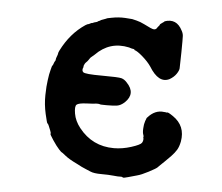

<svg xmlns="http://www.w3.org/2000/svg" viewBox="-40 -477 628 542"><g transform="rotate(5 273.5 -205.5)"><path d="M405 -429Q439 -441 456 -407Q460 -400 460.5 -392.5Q461 -385 460.5 -346Q460 -307 459.5 -300.5Q459 -294 452.5 -284.5Q446 -275 434 -268Q404 -253 376 -299Q367 -312 351.5 -325.5Q336 -339 328 -341V-342L327 -343Q325 -344 323 -344Q321 -344 312 -347Q257 -359 217 -318Q208 -310 207 -309.5Q206 -309 202.5 -303.5Q199 -298 195 -294.5Q191 -291 188 -282L189 -283V-281Q184 -271 189.5 -266Q195 -261 242.5 -261Q290 -261 298.5 -258.5Q307 -256 314 -248Q342 -219 314 -192Q303 -182 292.5 -180.5Q282 -179 263.5 -179Q245 -179 244 -180Q243 -181 236.5 -181Q230 -181 229.5 -180.5Q229 -180 206.5 -179Q184 -178 178.5 -173Q173 -168 176.5 -147.5Q180 -127 195 -108Q233 -60 294 -60Q318 -60 343 -68Q368 -76 372 -82Q377 -90 374 -99Q376 -99 374 -104Q371 -111 372 -123.5Q373 -136 374 -138Q375 -140 375 -141.5Q375 -143 377 -147.5Q379 -152 378.5 -152Q378 -152 380 -154Q401 -178 427 -174Q429 -174 429 -174L435 -173Q436 -176 452 -165Q489 -140 481 -95Q478 -80 472.5 -71Q467 -62 457.5 -52Q448 -42 440.5 -35Q433 -28 429 -24Q425 -20 421.5 -16.5Q418 -13 398 -2.5Q378 8 366 11Q354 14 341 18Q328 22 326 20Q324 18 319 18.5Q314 19 300 17.5Q286 16 265 16Q244 16 234 11.5Q224 7 221 6Q218 5 208.5 0.5Q199 -4 194 -7Q171 -18 160 -27Q149 -36 148.5 -35.5Q148 -35 140.5 -43Q133 -51 122 -67.5Q111 -84 112.5 -85Q114 -86 111 -93.5Q108 -101 105.5 -107Q103 -113 101.5 -113Q100 -113 94 -139.5Q88 -166 88.5 -192.5Q89 -219 91.5 -235Q94 -251 94 -251.5Q94 -252 97 -264.5Q100 -277 101 -277Q102 -277 104 -283Q106 -289 107.5 -290.5Q109 -292 109 -295Q109 -298 111.5 -304Q114 -310 114 -312.5Q114 -315 117 -321Q142 -371 184 -399Q191 -403 191.5 -402.5Q192 -402 196.5 -404.5Q201 -407 201.5 -406.5Q202 -406 205 -407.5Q208 -409 212.5 -410Q217 -411 217.5 -412Q218 -413 221 -414Q224 -415 225 -416Q226 -417 229 -418Q232 -419 234.5 -420Q237 -421 238.5 -421.5Q240 -422 240 -422Q240 -422 242 -423Q244 -424 247.5 -424.5Q251 -425 255 -426Q275 -430 293.5 -429Q312 -428 314 -427.5Q316 -427 326.5 -424.5Q337 -422 349 -416Q372 -404 377.5 -404Q383 -404 385.5 -408Q388 -412 390.5 -414.5Q393 -417 393 -418.5Q393 -420 402 -426Q406 -428 405 -429Z"/></g></svg>

Font: TT2020 Style E
Style: Regular
Weight: 400
Version: Version 00.2